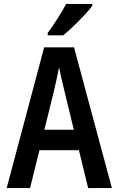

<svg xmlns="http://www.w3.org/2000/svg" viewBox="-20 -958 603 978"><path d="M14 0 205 -717H357L550 0H429L382 -193H181L133 0ZM254 -491 206 -297H356L309 -491Q302 -518 294.5 -551.5Q287 -585 281 -615Q275 -585 267.5 -551Q260 -517 254 -491ZM223 -790Q248 -824 273.5 -864Q299 -904 317 -938H450V-928Q436 -909 410 -881Q384 -853 354.5 -825Q325 -797 302 -778H223Z"/></svg>

Font: Noto Sans Mono SemiCondensed SemiBold
Style: Regular
Weight: 600
Width: 4
Designer: Monotype Design Team
Foundry: Monotype Imaging Inc.
Version: Version 2.014; ttfautohint (v1.8.4.7-5d5b)